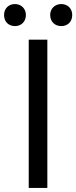

<svg xmlns="http://www.w3.org/2000/svg" viewBox="-41 -929 377 949"><path d="M101 0H193V-733H101ZM33 -800C64 -800 87 -822 87 -855C87 -886 64 -909 33 -909C1 -909 -21 -886 -21 -855C-21 -822 1 -800 33 -800ZM262 -800C294 -800 316 -822 316 -855C316 -886 294 -909 262 -909C230 -909 207 -886 207 -855C207 -822 230 -800 262 -800Z"/></svg>

Font: Noto Sans Mono CJK SC
Style: Regular
Weight: 400
Designer: Ryoko NISHIZUKA 西塚涼子 (kana, bopomofo & ideographs); Paul D. Hunt (Latin, Greek & Cyrillic); Sandoll Communications 산돌커뮤니
Foundry: Adobe
Version: Version 2.004;hotconv 1.0.118;makeotfexe 2.5.65603